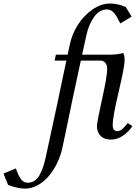

<svg xmlns="http://www.w3.org/2000/svg" viewBox="-232 -804 786 1109"><path d="M-71.8 251.5Q-49.3 251.5 -31.7 239.5Q-14.2 227.5 -2.2 204.8Q9.8 182.1 17.1 159.9Q24.4 137.7 31.7 106.4Q35.6 90.3 100.1 -210.4Q108.9 -252 120.6 -308.6Q132.3 -365.2 151.4 -454.1H83.5L90.8 -488.3H158.7Q160.6 -498 165.3 -518.8Q169.9 -539.6 171.9 -549.8Q184.1 -606.9 217.5 -660.2Q251 -713.4 301.3 -748.5Q351.6 -783.7 404.3 -783.7Q447.3 -783.7 494.1 -763.7L528.3 -708L462.9 -668.5Q460.9 -671.4 455.1 -683.3Q449.2 -695.3 443.6 -705.1Q438 -714.8 429.4 -725.8Q420.9 -736.8 409.9 -743.2Q398.9 -749.5 386.7 -749.5Q342.8 -749.5 312 -707Q281.2 -664.6 268.1 -604.5Q257.3 -556.2 242.2 -488.3H402.3Q446.8 -488.3 479.5 -498Q487.8 -486.8 487.8 -454.1Q487.8 -420.4 453.4 -273.7Q418.9 -127 418.9 -84Q418.9 -64.5 425.5 -55.4Q432.1 -46.4 446.3 -46.4Q450.2 -46.4 453.9 -47.1Q457.5 -47.9 461.7 -50.3Q465.8 -52.7 468.8 -54.4Q471.7 -56.2 476.1 -60.3Q480.5 -64.5 482.4 -66.2Q484.4 -67.9 489 -73.5Q493.7 -79.1 494.6 -80.1Q495.6 -81.1 500.5 -86.9L505.4 -93.3L532.7 -75.7Q513.2 -44.9 479.7 -21.2Q446.3 2.4 408.2 2.4Q370.1 2.4 349.1 -19Q328.1 -40.5 328.1 -75.7Q328.1 -98.6 357.7 -231.9Q387.2 -365.2 387.2 -406.2Q387.2 -430.2 375.5 -442.1Q363.8 -454.1 348.6 -454.1H234.9Q225.6 -410.6 185.5 -224.1Q181.6 -204.6 159.2 -96.7Q136.7 11.2 127.9 51.8Q118.7 94.7 98.9 136Q79.1 177.2 51.5 210.9Q23.9 244.6 -12.9 265.1Q-49.8 285.6 -89.4 285.6Q-108.4 285.6 -136.2 279.3Q-164.1 272.9 -185.5 263.7Q-207.5 210 -211.9 198.2L-140.1 168.9Q-139.2 171.4 -134.3 185.1Q-129.4 198.7 -125 207.8Q-120.6 216.8 -113 228Q-105.5 239.3 -95 245.4Q-84.5 251.5 -71.8 251.5Z"/></svg>

Font: Flanker
Style: Italic
Weight: 400
Italic angle: -12°
Designer: Flanker
Version: Version 2.027